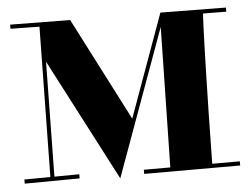

<svg xmlns="http://www.w3.org/2000/svg" viewBox="-51 -758 1093 833"><g transform="rotate(-5 496.0 -341.0)"><path d="M24.9 -19 138.2 -20 147.9 -673.8 22 -675.8V-693.8L283.2 -690.9L514.2 -241.2L675.8 -689L960.9 -686V-668L859.9 -668.9Q859.4 -664.6 858.6 -650.6Q857.9 -636.7 856.7 -607.4Q855.5 -578.1 854 -530.8Q852.5 -483.4 850.6 -412.4Q848.6 -341.3 846.7 -243.7Q844.7 -146 842.8 -16.1H962.9V2H544.9V-16.1H660.2L671.9 -627L439.9 12.2L163.1 -520L155.8 -20L264.2 -21V-2.9L24.9 -1Z"/></g></svg>

Font: Purple Purse
Style: Regular
Weight: 400
Designer: Astigmatic (AOETI)
Foundry: Astigmatic (AOETI)
Version: Version 1.000